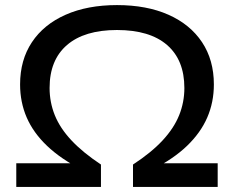

<svg xmlns="http://www.w3.org/2000/svg" viewBox="-20 -735 920 755"><path d="M44 0V-93H303V-67Q219 -110 165 -161.5Q111 -213 85 -273Q59 -333 59 -403Q59 -499 105.5 -569Q152 -639 238 -677Q324 -715 440 -715Q557 -715 642.5 -677Q728 -639 774.5 -569Q821 -499 821 -403Q821 -333 795 -273Q769 -213 715.5 -161.5Q662 -110 577 -67V-93H836V0H503V-88Q575 -135 619.5 -183Q664 -231 684.5 -282Q705 -333 705 -389Q705 -499 637 -558Q569 -617 440 -617Q312 -617 243.5 -558Q175 -499 175 -389Q175 -333 195.5 -282Q216 -231 261 -183Q306 -135 377 -88V0Z"/></svg>

Font: Nunito Sans 10pt SemiExpanded SemiBold
Style: Regular
Weight: 600
Width: 6
Designer: Vernon Adams
Foundry: Vernon Adams
Version: Version 3.101;gftools[0.9.27]